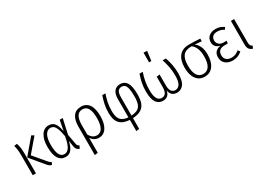

<svg xmlns="http://www.w3.org/2000/svg" viewBox="-2 -1733 4015 2903"><g transform="rotate(-30 2005.5 -281.5)"><path d="M222 -276 389 -77Q404 -58 416.5 -48Q429 -38 445 -33L428 10Q403 6 386.5 -6.5Q370 -19 347 -47L158 -274L378 -534L421 -509ZM153 -352V0H97V-355Q97 -408 91.5 -447Q86 -486 76 -524L127 -531Q139 -496 146 -455Q153 -414 153 -352Z M834 -343 869 -523H922L864 -262L895 -90Q899 -68 908.5 -56.5Q918 -45 934 -40L914 8Q856 -5 846 -70L829 -177Q809 -82 770.5 -35.5Q732 11 670 11Q590 11 546.5 -56Q503 -123 503 -261Q503 -386 550 -460Q597 -534 680 -534Q742 -534 778.5 -491.5Q815 -449 834 -343ZM562 -261Q562 -36 674 -36Q722 -36 757.5 -87Q793 -138 815 -268Q801 -353 782.5 -400.5Q764 -448 740.5 -467.5Q717 -487 683 -487Q628 -487 595 -429.5Q562 -372 562 -261Z M1430 -264Q1430 -135 1382 -62Q1334 11 1250 11Q1167 11 1118 -63V197L1062 205V-292Q1062 -408 1108 -471Q1154 -534 1244 -534Q1335 -534 1382.5 -465Q1430 -396 1430 -264ZM1370 -264Q1370 -379 1338.5 -433.5Q1307 -488 1244 -488Q1179 -488 1148.5 -436.5Q1118 -385 1118 -283V-123Q1163 -36 1242 -36Q1303 -36 1336.5 -93Q1370 -150 1370 -264Z M1841 10V197L1787 205V10Q1669 2 1614.5 -58Q1560 -118 1560 -244Q1560 -319 1574 -385Q1588 -451 1612 -523H1667Q1644 -456 1630 -389.5Q1616 -323 1616 -245Q1616 -169 1635 -125Q1654 -81 1691 -60.5Q1728 -40 1787 -35V-355Q1787 -443 1824 -488.5Q1861 -534 1928 -534Q2002 -534 2041.5 -473Q2081 -412 2081 -266Q2081 -171 2056.5 -112.5Q2032 -54 1979.5 -24.5Q1927 5 1841 10ZM2025 -265Q2025 -350 2014.5 -399Q2004 -448 1982.5 -468Q1961 -488 1928 -488Q1886 -488 1863.5 -458Q1841 -428 1841 -349V-35Q1909 -39 1949 -61Q1989 -83 2007 -132Q2025 -181 2025 -265Z M2773 -237Q2773 -105 2729 -47Q2685 11 2614 11Q2563 11 2531 -17Q2499 -45 2492 -99Q2482 -44 2450.5 -16.5Q2419 11 2367 11Q2294 11 2252.5 -49.5Q2211 -110 2211 -238Q2211 -322 2225 -389.5Q2239 -457 2263 -523H2319Q2293 -448 2280.5 -379Q2268 -310 2268 -236Q2268 -129 2295.5 -82.5Q2323 -36 2373 -36Q2465 -36 2465 -174V-353L2519 -361V-173Q2519 -101 2543.5 -68.5Q2568 -36 2609 -36Q2658 -36 2687.5 -80Q2717 -124 2717 -236Q2717 -308 2704 -376.5Q2691 -445 2666 -523H2722Q2773 -383 2773 -237ZM2535 -764 2513 -599H2473L2474 -768Z M3323 -477 3204 -486Q3248 -458 3274 -402Q3300 -346 3300 -263Q3300 -134 3246 -61.5Q3192 11 3098 11Q3004 11 2951 -60.5Q2898 -132 2898 -261Q2898 -387 2955.5 -458.5Q3013 -530 3127 -530Q3220 -530 3323 -523ZM3152 -488H3149Q3045 -488 3001 -433.5Q2957 -379 2957 -261Q2957 -148 2993.5 -92Q3030 -36 3098 -36Q3166 -36 3203 -92Q3240 -148 3240 -263Q3240 -348 3216 -404Q3192 -460 3152 -488Z M3737 -487 3711 -452Q3684 -470 3657 -478.5Q3630 -487 3596 -487Q3545 -487 3517.5 -462Q3490 -437 3490 -392Q3490 -350 3519.5 -323Q3549 -296 3599 -296H3653L3646 -251H3595Q3532 -251 3502 -224.5Q3472 -198 3472 -142Q3472 -93 3504 -64.5Q3536 -36 3592 -36Q3633 -36 3662 -48.5Q3691 -61 3723 -87L3751 -52Q3683 11 3588 11Q3510 11 3461.5 -30Q3413 -71 3413 -142Q3413 -203 3445.5 -236Q3478 -269 3534 -277Q3432 -302 3432 -395Q3432 -459 3476.5 -496.5Q3521 -534 3592 -534Q3638 -534 3672.5 -521.5Q3707 -509 3737 -487Z M3914 -117Q3914 -81 3923 -64Q3932 -47 3956 -36L3938 8Q3894 -6 3876 -33.5Q3858 -61 3858 -113V-523H3914Z"/></g></svg>

Font: Fira Sans Condensed Light
Style: Regular
Weight: 300
Width: 3
Designer: bBox Type GmbH & Carrois Corporate GbR & Edenspiekermann AG
Foundry: bBox Type GmbH & Carrois Corporate GbR & Edenspiekermann AG
Version: Version 4.301